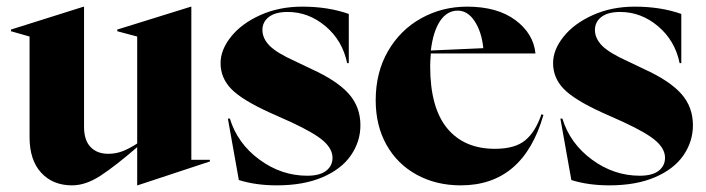

<svg xmlns="http://www.w3.org/2000/svg" viewBox="-20 -543 2124 578"><path d="M69 -130V-433L13 -449V-454L232 -523H233V-161Q233 -121 252.5 -100.5Q272 -80 306 -80Q329 -80 349.5 -88Q370 -96 393 -111V-433L333 -449V-454L555 -523H556V-62H612V-57L394 15H393V-100Q327 -43 282.5 -14Q238 15 197 15Q139 15 104 -23Q69 -61 69 -130Z M699 -1 666 -186H672Q695 -111 761 -62.5Q827 -14 905 -14Q943 -14 962 -29Q981 -44 981 -68Q981 -94 954.5 -118Q928 -142 857 -175L790 -205Q707 -243 675.5 -276Q644 -309 644 -353Q644 -393 675.5 -432.5Q707 -472 763.5 -497.5Q820 -523 890 -523Q968 -523 1030 -501V-353H1025Q1011 -421 960 -464Q909 -507 846 -507Q809 -507 789.5 -492Q770 -477 770 -453Q770 -427 792 -405Q814 -383 870 -358L918 -335Q995 -300 1030 -260.5Q1065 -221 1065 -166Q1065 -117 1036.5 -75.5Q1008 -34 951 -9.5Q894 15 813 15Q750 15 699 -1Z M1111 -241Q1111 -325 1148 -389Q1185 -453 1248 -488Q1311 -523 1386 -523Q1477 -523 1531.5 -482.5Q1586 -442 1592 -382H1277Q1275 -358 1275 -344Q1275 -219 1326 -157Q1377 -95 1470 -95Q1530 -95 1561 -120.5Q1592 -146 1610 -199L1616 -197Q1555 15 1367 15Q1293 15 1234.5 -17Q1176 -49 1143.5 -107Q1111 -165 1111 -241ZM1435 -398Q1430 -447 1409 -479Q1388 -511 1358 -511Q1326 -511 1305 -480Q1284 -449 1277 -391Z M1700 -1 1667 -186H1673Q1696 -111 1762 -62.5Q1828 -14 1906 -14Q1944 -14 1963 -29Q1982 -44 1982 -68Q1982 -94 1955.5 -118Q1929 -142 1858 -175L1791 -205Q1708 -243 1676.5 -276Q1645 -309 1645 -353Q1645 -393 1676.5 -432.5Q1708 -472 1764.5 -497.5Q1821 -523 1891 -523Q1969 -523 2031 -501V-353H2026Q2012 -421 1961 -464Q1910 -507 1847 -507Q1810 -507 1790.5 -492Q1771 -477 1771 -453Q1771 -427 1793 -405Q1815 -383 1871 -358L1919 -335Q1996 -300 2031 -260.5Q2066 -221 2066 -166Q2066 -117 2037.5 -75.5Q2009 -34 1952 -9.5Q1895 15 1814 15Q1751 15 1700 -1Z"/></svg>

Font: Nyght Serif Bold
Style: Regular
Weight: 700
Designer: Maksym Kobuzan
Version: Version 0.410